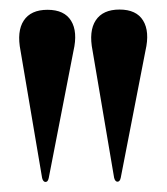

<svg xmlns="http://www.w3.org/2000/svg" viewBox="-20 -814 340 392"><path d="M220 -443Q217.5 -443 215.8 -445Q214 -447 213 -451L169 -710.5Q161 -750.5 175.5 -772.5Q190 -794.5 224 -794.5Q258.5 -794.5 272.2 -772Q286 -749.5 277 -710.5L226.5 -451Q225.5 -446.5 223.8 -444.8Q222 -443 220 -443ZM73 -442.5Q70.5 -442.5 68.8 -444.5Q67 -446.5 66 -450.5L22 -710Q14 -750 28.5 -772Q43 -794 77 -794Q111.5 -794 125.2 -771.5Q139 -749 130 -710L79.5 -450.5Q78.5 -446 76.8 -444.2Q75 -442.5 73 -442.5Z"/></svg>

Font: Fraunces 120pt SemiBold
Style: Regular
Weight: 600
Version: Version 1.000;[b76b70a41]